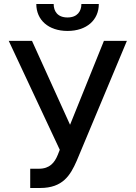

<svg xmlns="http://www.w3.org/2000/svg" viewBox="-20 -932 680 962"><path d="M131.4 9.9H181.1C294.7 9.9 332.4 -53.6 364.3 -126.1L615.8 -727.3H500.7L331 -306.8L140.3 -727.3H23.8L279.5 -181.5L269.2 -155.5C253.6 -117.5 229.4 -86.6 175.1 -86.6H131.4ZM161.9 -911.9C161.9 -832 222.7 -777 318.2 -777C414.4 -777 475.1 -832 475.1 -911.9H387.8C387.8 -876.1 367.9 -844.5 318.2 -844.5C267.8 -844.5 248.9 -876.4 248.9 -911.9Z"/></svg>

Font: Magic Ui Pro Medium
Style: Regular
Weight: 500
Designer: Stefan Endress, Andreas Faust
Version: Version 1.000;FEAKit 1.0